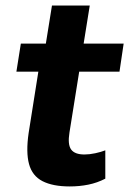

<svg xmlns="http://www.w3.org/2000/svg" viewBox="-20 -660 465 691"><path d="M231 11Q170 11 133 -8Q96 -27 84.5 -69.5Q73 -112 83 -181L118 -402H39L55 -503H145L167 -640H303L281 -503H425L410 -402H265L230 -183Q223 -140 236 -122Q249 -104 284 -104Q302 -104 323 -108.5Q344 -113 359 -119V-17Q330 -2 298 4.5Q266 11 231 11Z"/></svg>

Font: Nunito Sans 7pt Condensed ExtraBold
Style: Italic
Weight: 800
Width: 3
Italic angle: -9°
Designer: Vernon Adams
Foundry: Vernon Adams
Version: Version 3.101;gftools[0.9.27]